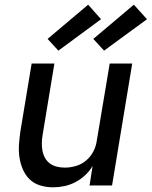

<svg xmlns="http://www.w3.org/2000/svg" viewBox="-20 -791 647 819"><path d="M206 8Q178 8 151.5 0Q125 -8 106.5 -26Q88 -44 77.5 -68.5Q67 -93 63 -120Q59 -147 61 -175Q63 -203 67 -231L115 -520H212L162 -217Q159 -200 158.5 -182.5Q158 -165 161 -148.5Q164 -132 172 -117.5Q180 -103 193 -93.5Q206 -84 222.5 -80Q239 -76 257 -76Q280 -76 304 -83Q328 -90 347.5 -106.5Q367 -123 378.5 -145.5Q390 -168 393 -192L448 -520H544L458 0H362L375 -83Q362 -61 342.5 -43Q323 -25 300.5 -13.5Q278 -2 254 3Q230 8 206 8ZM424 -575 378 -625 551 -771 607 -709ZM229 -575 183 -625 356 -771 411 -709Z"/></svg>

Font: Iosevka SS04 Medium Extended
Style: Italic
Weight: 500
Width: 7
Italic angle: -9°
Monospace: yes
Designer: Belleve Invis
Foundry: Belleve Invis
Version: Version 19.0.0; ttfautohint (v1.8.4)